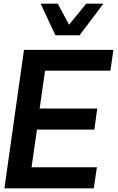

<svg xmlns="http://www.w3.org/2000/svg" viewBox="-20 -1020 637 1040"><path d="M279.8 -829.1 200.2 -1000H293L354 -886.2L446.8 -1000H540L411.1 -829.1ZM224.1 -637.2 194.8 -432.1H506.8L491.2 -317.9H180.2L150.9 -113.8H504.9L487.8 0H3.9L109.9 -750H594.2L578.1 -637.2Z"/></svg>

Font: Oakes Grotesk
Style: SemiBold Italic
Weight: 600
Designer: Samuel Oakes
Foundry: Samuel Oakes
Version: Version 1.0 | wf-rip DC20170320